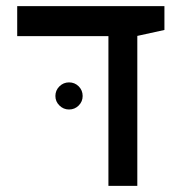

<svg xmlns="http://www.w3.org/2000/svg" viewBox="-20 -606 626 626"><path d="M333.5 0V-585.9H427.7V0ZM36.1 -488.3V-585.9H516.1V-508.3L424.8 -488.3ZM205.1 -249Q187 -249 173.8 -262Q160.6 -274.9 160.6 -293Q160.6 -311.5 173.8 -324.5Q187 -337.4 205.1 -337.4Q223.6 -337.4 236.6 -324.5Q249.5 -311.5 249.5 -293Q249.5 -274.9 236.6 -262Q223.6 -249 205.1 -249Z"/></svg>

Font: Cascadia Code
Style: Regular
Weight: 400
Monospace: yes
Designer: Aaron Bell
Foundry: Saja Typeworks
Version: Version 2106.017